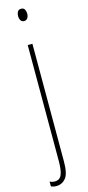

<svg xmlns="http://www.w3.org/2000/svg" viewBox="-148 -755 472 1028"><g transform="rotate(-15 87.5 -241.0)"><path d="M64 -690Q64 -702 69.5 -713Q75 -724 90 -724Q104 -724 109.5 -713.5Q115 -703 115 -691Q115 -675 108 -665.5Q101 -656 89 -656Q76 -656 70 -666.5Q64 -677 64 -690ZM27 242Q17 242 10 240Q3 238 -2 236V209Q10 216 26 216Q53 216 63.5 191.5Q74 167 74 117V-527H100V125Q100 193 79.5 217.5Q59 242 27 242Z"/></g></svg>

Font: Noto Sans Lao UI ExtCond Thin
Style: Regular
Weight: 100
Width: 2
Designer: Monotype Design Team
Foundry: Monotype Imaging Inc.
Version: Version 2.000; ttfautohint (v1.8.4.7-5d5b)